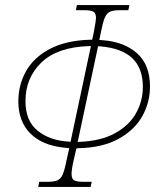

<svg xmlns="http://www.w3.org/2000/svg" viewBox="-20 -734 621 754"><path d="M134 -20H167Q193 -20 206 -26Q219 -32 226.5 -49.5Q234 -67 242 -108L252 -152L233 -154Q145 -163 98.5 -210.5Q52 -258 52 -336Q52 -400 82 -454Q112 -508 175 -541.5Q238 -575 333 -578H342L348 -606Q357 -653 357 -663Q357 -682 347 -688Q337 -694 311 -694H278L282 -714H488L484 -694H451Q425 -694 412 -688Q399 -682 391.5 -664.5Q384 -647 376 -606L370 -577L384 -576Q467 -570 518 -525Q569 -480 569 -394Q569 -332 539 -278Q509 -224 446 -189Q383 -154 288 -152L280 -151L270 -108Q261 -69 261 -51Q261 -32 271 -26Q281 -20 307 -20H340L336 0H130ZM257 -177 337 -553H329Q205 -549 142.5 -488.5Q80 -428 80 -337Q80 -259 128 -220.5Q176 -182 249 -178ZM292 -177Q376 -180 432 -211Q488 -242 514.5 -290Q541 -338 541 -393Q541 -466 499.5 -505.5Q458 -545 373 -552H365L285 -176Z"/></svg>

Font: Noto Serif NarrowThin
Style: Italic
Weight: 250
Width: 4
Italic angle: -12°
Designer: Monotype Design Team
Foundry: Monotype Imaging Inc.
Version: Version 1.001